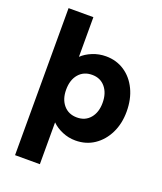

<svg xmlns="http://www.w3.org/2000/svg" viewBox="-170 -849 997 1178"><g transform="rotate(20 328.5 -260.0)"><path d="M71 220V-740H233V-481Q260 -507 301.5 -524Q343 -541 389 -541Q457 -541 510 -506Q563 -471 593 -408.5Q623 -346 623 -265Q623 -186 592.5 -124Q562 -62 509 -26.5Q456 9 387 9Q342 9 301 -8.5Q260 -26 233 -53V220ZM348 -127Q402 -127 434 -165Q466 -203 466 -265Q466 -328 434 -366.5Q402 -405 348 -405Q293 -405 260.5 -367Q228 -329 228 -265Q228 -203 260.5 -165Q293 -127 348 -127Z"/></g></svg>

Font: Readex Pro
Style: Bold
Weight: 700
Designer: Bonnie Shaver-Troup, Thomas Jockin
Foundry: Lexend
Version: Version 1.203; ttfautohint (v1.8.3)